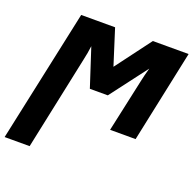

<svg xmlns="http://www.w3.org/2000/svg" viewBox="-173 -692 1095 1075"><g transform="rotate(20 375.0 -154.5)"><path d="M-37 240 132 -549H334L401 -338L559 -549H772L656 0H504L572 -313Q576 -333 581.5 -354.5Q587 -376 593 -397L426 -177H319L245 -404Q242 -382 238.5 -361Q235 -340 230 -319L112 240Z"/></g></svg>

Font: Noto Sans ExtraBold
Style: Italic
Weight: 800
Italic angle: -12°
Designer: Monotype Design Team
Foundry: Monotype Imaging Inc.
Version: Version 2.013; ttfautohint (v1.8.4.7-5d5b)